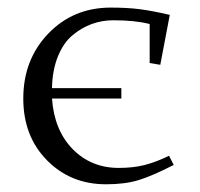

<svg xmlns="http://www.w3.org/2000/svg" viewBox="-20 -476 524 503"><path d="M41 -217.8Q41 -319.8 106.4 -387.9Q171.9 -456.1 270 -456.1Q314 -456.1 346.2 -451.9Q378.4 -447.8 424.8 -437L399.9 -306.2L372.1 -311V-413.1Q333.5 -422.9 276.9 -422.9Q247.6 -422.9 220.9 -413.3Q194.3 -403.8 170.4 -384Q146.5 -364.3 131.8 -328.4Q117.2 -292.5 116.2 -245.1H297.9V-217.8H116.2Q122.1 -134.8 170.4 -85.4Q218.8 -36.1 291 -36.1Q329.1 -36.1 358.9 -43.7Q388.7 -51.3 422.9 -67.9L435.1 -43.9Q378.9 -15.1 343.3 -4.2Q307.6 6.8 257.8 6.8Q165 6.8 103 -56.2Q41 -119.1 41 -217.8Z"/></svg>

Font: Dehuti
Style: Book
Weight: 400
Version: Version 1.2